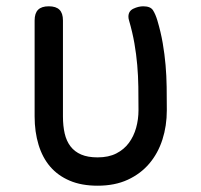

<svg xmlns="http://www.w3.org/2000/svg" viewBox="-20 -580 640 610"><path d="M90 -515Q90 -538 101 -549Q112 -560 135 -560Q158 -560 169 -549Q180 -538 180 -515V-210Q180 -180 185.5 -156Q191 -132 204 -115Q217 -98 238 -89Q259 -80 290 -80Q325 -80 349.5 -92.5Q374 -105 389.5 -126Q405 -147 412.5 -174Q420 -201 420 -230Q420 -269 419.5 -304Q419 -339 416 -373.5Q413 -408 407 -442.5Q401 -477 390 -515Q389 -518 388.5 -521Q388 -524 388 -527Q388 -545 404 -552.5Q420 -560 435 -560Q458 -560 466 -547.5Q474 -535 480 -515Q491 -478 497 -443Q503 -408 506 -373.5Q509 -339 509.5 -303.5Q510 -268 510 -230Q510 -180 496 -136.5Q482 -93 454.5 -60.5Q427 -28 386 -9Q345 10 290 10Q239 10 201.5 -6Q164 -22 139.5 -50.5Q115 -79 102.5 -120Q90 -161 90 -210Z"/></svg>

Font: Maple Mono Normal
Style: Regular
Weight: 400
Monospace: yes
Designer: subframe7536
Version: Version 7.000